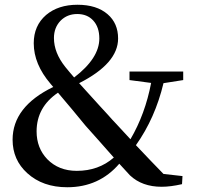

<svg xmlns="http://www.w3.org/2000/svg" viewBox="-20 -773 834 808"><path d="M459 -110Q445 -126 428 -145L398 -179Q361 -221 340 -244Q282 -315 224 -383Q134 -322 134 -220Q134 -150 179 -103Q227 -54 303 -54Q395 -54 459 -110ZM235 -686Q207 -657 207 -613Q207 -551 255 -491Q264 -480 274 -468L292 -447Q398 -528 398 -611Q398 -659 372 -687Q347 -714 305 -714Q263 -714 235 -686ZM668 -423Q633 -276 552 -162Q618 -92 668 -41L748 -32L746 2Q698 13 660 13Q578 13 527 -35Q497 -67 482 -84Q397 15 263 15Q160 15 95 -44Q33 -100 33 -185Q33 -324 204 -407L193 -420Q122 -503 122 -591Q122 -665 174 -710Q225 -753 306 -753Q387 -753 433 -713Q477 -675 477 -611Q477 -506 313 -423Q327 -407 401 -326Q416 -310 435 -289L451 -271L467 -254Q504 -214 529 -187Q591 -293 616 -424L525 -436V-472H751V-436Z"/></svg>

Font: `n[OS CN SemiBold
Style: <[WOS[P|ûg*[NI>           
Weight: 600
Designer: Ryoko NISHIZUKA ¬âXZm¬º[P (kana & ideographs); Frank Grie√ühammer (Latin, Greek & Cyrillic); Wenlong ZHANG _ e¬á¬ü¬ô (b
Foundry: Adobe Systems Incorporated
Version: Version 1.00 April 7, 2017, initial release